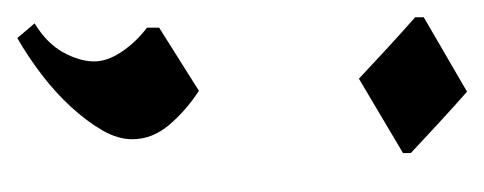

<svg xmlns="http://www.w3.org/2000/svg" viewBox="-189 -326 560 222"><g transform="rotate(90 91.0 -215.0)"><path d="M157 -401 71 -350Q54 -366 35.5 -383Q17 -400 0 -415V-425L86 -475Q103 -460 121.5 -443Q140 -426 157 -410ZM12 -119 85 -165Q108 -150 124.5 -130.5Q141 -111 141 -88Q141 -71 130.5 -53Q120 -35 103.5 -17Q87 1 66 17Q45 33 24 45L7 25Q30 11 40.5 -8Q51 -27 51 -44Q51 -59 40 -75.5Q29 -92 12 -105Z"/></g></svg>

Font: Jaini Purva
Style: Regular
Weight: 400
Designer: Girish Dalvi, Maithili Shingre
Foundry: Ek Type
Version: Version 1.001;PS 1.000;hotconv 16.6.51;makeotf.lib2.5.65220